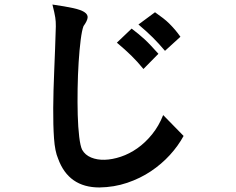

<svg xmlns="http://www.w3.org/2000/svg" viewBox="-20 -751 1040 846"><path d="M495 -563 560 -625Q577 -612 590.5 -601Q604 -590 617.5 -577.5Q631 -565 645 -550Q659 -535 678 -514L612 -447Q586 -479 559 -505.5Q532 -532 495 -563ZM590 -643 663 -697Q683 -683 698.5 -671Q714 -659 726.5 -646.5Q739 -634 751 -620Q763 -606 775 -589L707 -527Q680 -559 653.5 -585.5Q627 -612 590 -643ZM699 -244 789 -152Q765 -108 728.5 -68Q692 -28 645 3.5Q598 35 540.5 54.5Q483 74 418 75Q282 75 236 -52Q222 -84 218 -141.5Q214 -199 214.5 -274.5Q215 -350 219 -442Q223 -534 226 -635Q226 -647 225.5 -655.5Q225 -664 223.5 -674Q222 -684 219 -697.5Q216 -711 211 -731Q267 -723 301.5 -715.5Q336 -708 352 -697.5Q368 -687 366 -672.5Q364 -658 348 -636Q341 -618 335.5 -575Q330 -532 326.5 -476.5Q323 -421 322 -360Q321 -299 322.5 -244.5Q324 -190 329 -148.5Q334 -107 342 -91Q355 -68 381.5 -57Q408 -46 441.5 -47Q475 -48 512.5 -60.5Q550 -73 585 -97.5Q620 -122 650 -159Q680 -196 699 -244Z"/></svg>

Font: D2Coding ligature
Style: Bold
Weight: 700
Monospace: yes
Designer: Yong-Rak Park; Jeong-Hwan Yoon; Sang-Min Lee;
Foundry: NHN Corporation
Version: Version 1.3.2; Build 20180524